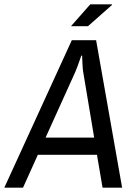

<svg xmlns="http://www.w3.org/2000/svg" viewBox="-57 -873 624 893"><path d="M-37 0 277 -686H390L511 0H420L394 -153H119L50 0ZM155 -233H381L330 -538Q328 -550 327 -568Q326 -586 325.5 -600Q325 -614 325 -614H321Q321 -614 316 -599.5Q311 -585 304.5 -567Q298 -549 293 -538ZM273 -751 363 -853H463L464 -850L352 -751Z"/></svg>

Font: Archivo Narrow
Style: Italic
Weight: 400
Italic angle: -8°
Designer: Hector Gatti
Foundry: Omnibus-Type
Version: Version 3.002